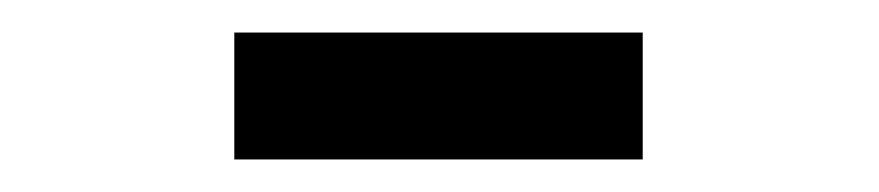

<svg xmlns="http://www.w3.org/2000/svg" viewBox="-20 -330 540 118"><path d="M124 -232H375V-310H124Z"/></svg>

Font: Noto Sans Mono ExtraCondensed
Style: Regular
Weight: 400
Width: 2
Designer: Monotype Design Team
Foundry: Monotype Imaging Inc.
Version: Version 2.014